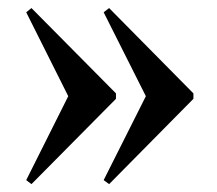

<svg xmlns="http://www.w3.org/2000/svg" viewBox="-20 -490 539 476"><path d="M171 -208 45 -459.5 58 -470 267.5 -258.5V-245L58 -33.5L45 -43.5L171 -295ZM363.5 -208 237 -459.5 250.5 -470 459.5 -258.5V-245L250.5 -33.5L237 -43.5L363.5 -295Z"/></svg>

Font: Newsreader 60pt SemiBold
Style: Regular
Weight: 600
Designer: Hugues Gentile
Foundry: Production Type
Version: Version 1.003